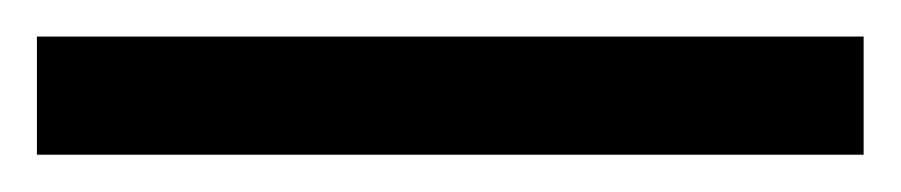

<svg xmlns="http://www.w3.org/2000/svg" viewBox="-22 70 488 104"><path d="M445.8 153.8H-2V89.8H445.8Z"/></svg>

Font: Defago Noto Sans
Style: Regular
Weight: 400
Designer: John M. Durdin
Foundry: Lao IT Dev Co., Ltd.
Version: Version 1.000 2007 initial release